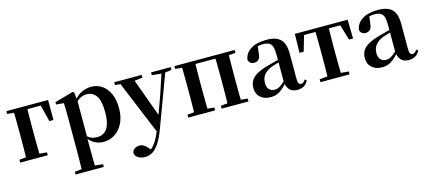

<svg xmlns="http://www.w3.org/2000/svg" viewBox="-59 -1106 4316 1930"><g transform="rotate(-15 2098.5 -140.5)"><path d="M105.9 0Q107.6 -25.5 108.1 -67.4Q108.6 -109.4 109.1 -154.7Q109.6 -200 109.6 -234.8V-292.5Q109.6 -331.7 109.1 -378.5Q108.6 -425.4 108.1 -468.2Q107.6 -511 105.9 -535.7H247.6Q246.6 -511 246.1 -468.2Q245.6 -425.4 245.1 -378.5Q244.6 -331.7 244.6 -292.5V-234.8Q244.6 -200 245.1 -154.7Q245.6 -109.4 246.1 -67.4Q246.6 -25.5 247.6 0ZM176.9 -500.4V-535.7H471.2L471.2 -327.4H429L378.4 -527.4L413 -500.4ZM37.2 0V-29.9L145.7 -40.2H207.3L324.6 -29.9V0ZM37.2 -506.8V-535.7H176.9V-495.5H147Z M543.9 259.3V230.8L653 220.1H732.4L838.1 230.8V259.3ZM616.4 259.3Q617.4 217.3 617.9 174.2Q618.4 131 618.9 89.9Q619.4 48.8 619.4 13.8V-308.7Q619.4 -358.5 618.9 -393Q618.4 -427.5 616.4 -463.8L537.2 -470.7V-495.2L731.2 -550.4L744.2 -540.9L752.8 -460.8L754.1 -455V-75.6L752.4 -63V13Q752.4 47.8 752.9 89.3Q753.4 130.8 753.9 174Q754.4 217.3 755.4 259.3ZM902.1 16.2Q854 16.2 810.7 -6.7Q767.4 -29.6 731.3 -82.3H719.1L737.6 -97.8Q765.5 -67.8 792.5 -57.3Q819.6 -46.7 854.1 -46.7Q894.7 -46.7 926.3 -67.9Q957.8 -89.1 975.9 -138.2Q994 -187.4 994 -270.1Q994 -389.4 957.9 -440.1Q921.8 -490.8 859.6 -490.8Q828.3 -490.8 798.4 -477.5Q768.5 -464.2 731 -421.1L716.1 -437.5H724.5Q762.3 -497.6 813.7 -524.8Q865.1 -551.9 922.6 -551.9Q984.4 -551.9 1032.9 -519.1Q1081.5 -486.2 1110.2 -423.5Q1138.9 -360.9 1138.9 -271.4Q1138.9 -182.3 1107 -117.9Q1075.1 -53.5 1021.7 -18.6Q968.3 16.2 902.1 16.2Z M1265.5 271Q1226.5 271 1195.2 252.3Q1163.8 233.6 1161.6 201.1Q1166.8 171.7 1189.3 158.1Q1211.8 144.5 1238.1 144.5Q1264.6 144.5 1285.5 158.4Q1306.4 172.4 1324.6 194L1354.7 229.9L1319.6 252.4L1300.4 235.4Q1348.2 214.9 1381.7 169.1Q1415.3 123.3 1446 46.7L1476.1 -25.6L1485 -49.7L1572.1 -289.9L1653.4 -535.7H1694.3L1479 42.9Q1447.1 127.2 1413.7 177.4Q1380.2 227.6 1344 249.3Q1307.7 271 1265.5 271ZM1452.7 72.2 1201.1 -535.7H1347.5L1507.1 -97.3L1513.1 -86.2ZM1159.7 -506.5V-535.7H1445V-506.5L1346.7 -495.8H1260.6ZM1542.5 -506.5V-535.7H1747.1V-506.5L1665.4 -496.1H1647.8Z M1854.9 0Q1856.6 -25.5 1857.1 -67.4Q1857.6 -109.4 1858.1 -154.7Q1858.6 -200 1858.6 -234.8V-301.2Q1858.6 -335.7 1858.1 -381Q1857.6 -426.4 1857.1 -468.7Q1856.6 -511 1854.9 -535.7H1996.6Q1995.6 -511 1995.1 -468.7Q1994.6 -426.4 1994.1 -381Q1993.6 -335.7 1993.6 -301.2V-234.8Q1993.6 -200 1994.1 -154.7Q1994.6 -109.4 1995.1 -67.4Q1995.6 -25.5 1996.6 0ZM2203.4 0Q2204.4 -25.5 2204.9 -67.4Q2205.4 -109.4 2205.9 -154.7Q2206.4 -200 2206.4 -234.8V-301.2Q2206.4 -335.7 2205.9 -381Q2205.4 -426.4 2204.9 -468.7Q2204.4 -511 2203.4 -535.7H2343.9Q2342.9 -511 2342.4 -468.7Q2341.9 -426.4 2341.4 -381Q2340.9 -335.7 2340.9 -301.2V-234.8Q2340.9 -200 2341.4 -154.7Q2341.9 -109.4 2342.4 -67.4Q2342.9 -25.5 2343.9 0ZM1786.2 0V-29.9L1896 -40.2H1957.6L2066 -29.9V0ZM2134 0V-29.9L2243.5 -40.2H2306.1L2413.5 -29.9V0ZM1786.2 -506.8V-535.7H1925.9V-495.5H1896ZM2274.4 -495.5V-535.7H2413.3V-506.8L2306.1 -495.5ZM1925.9 -501.8V-535.7H2274.4V-501.8Z M2638.6 16.2Q2576.2 16.2 2535.8 -19.4Q2495.3 -54.9 2495.3 -117.6Q2495.3 -161.2 2514 -193.6Q2532.7 -226.1 2577.1 -251.5Q2621.6 -277 2697.4 -297.9Q2736.8 -309.4 2786.4 -322Q2836 -334.6 2876 -344.4V-318.9Q2836 -308.9 2796 -297.6Q2755.9 -286.4 2729.1 -276.7Q2675.3 -254.9 2648.1 -220.6Q2620.8 -186.4 2620.8 -135.9Q2620.8 -90.4 2643.1 -67.9Q2665.3 -45.3 2702 -45.3Q2718.3 -45.3 2736.7 -52.6Q2755.1 -59.9 2779.4 -79.7Q2803.8 -99.4 2837.3 -135.5L2852.8 -82.4H2817.7Q2788.6 -50.6 2763.2 -28.7Q2737.7 -6.8 2708.4 4.7Q2679 16.2 2638.6 16.2ZM2918.1 15.2Q2866.6 15.2 2839.9 -14.2Q2813.2 -43.6 2806.9 -94V-96.5V-381.4Q2806.9 -434.7 2796.8 -464.5Q2786.7 -494.3 2763.6 -506.3Q2740.5 -518.3 2702 -518.3Q2676.4 -518.3 2649.3 -512.2Q2622.2 -506.1 2585.8 -491.2L2648.1 -516.3L2637.9 -439.2Q2635.3 -395.9 2616.6 -378Q2597.8 -360.2 2572.3 -360.2Q2523.1 -360.2 2511.2 -406.5Q2520.9 -473.5 2581.4 -512.7Q2641.9 -551.9 2747.1 -551.9Q2847.4 -551.9 2892.7 -505.9Q2938.1 -459.8 2938.1 -356.2V-94.8Q2938.1 -60.3 2946.8 -47Q2955.6 -33.8 2971.7 -33.8Q2983.3 -33.8 2993.3 -40.9Q3003.3 -48.1 3016.7 -67.2L3033.9 -53.4Q3016 -17.5 2988.2 -1.1Q2960.4 15.2 2918.1 15.2Z M3035.2 -339.1 3038.8 -535.7H3588.8L3592.4 -339.1H3550.7L3492.1 -534.2L3558 -500.4H3069.6L3135.5 -534.2L3078.4 -339.1ZM3162.1 0V-29.9L3273.7 -40.2H3354.6L3465.5 -29.9V0ZM3243.2 0Q3244.2 -25.5 3245.1 -67.4Q3245.9 -109.4 3246.4 -154.7Q3246.9 -200 3246.9 -234.8V-301.2Q3246.9 -335.7 3246.4 -381Q3245.9 -426.4 3245.1 -468.7Q3244.2 -511 3243.2 -535.7H3384.4Q3383.4 -511 3382.9 -468.7Q3382.4 -426.4 3381.9 -381Q3381.4 -335.7 3381.4 -301.2V-234.8Q3381.4 -200 3381.9 -154.7Q3382.4 -109.4 3382.9 -67.4Q3383.4 -25.5 3384.4 0Z M3798.6 16.2Q3736.2 16.2 3695.8 -19.4Q3655.3 -54.9 3655.3 -117.6Q3655.3 -161.2 3674 -193.6Q3692.7 -226.1 3737.1 -251.5Q3781.6 -277 3857.4 -297.9Q3896.8 -309.4 3946.4 -322Q3996 -334.6 4036 -344.4V-318.9Q3996 -308.9 3956 -297.6Q3915.9 -286.4 3889.1 -276.7Q3835.3 -254.9 3808.1 -220.6Q3780.8 -186.4 3780.8 -135.9Q3780.8 -90.4 3803.1 -67.9Q3825.3 -45.3 3862 -45.3Q3878.3 -45.3 3896.7 -52.6Q3915.1 -59.9 3939.4 -79.7Q3963.8 -99.4 3997.3 -135.5L4012.8 -82.4H3977.7Q3948.6 -50.6 3923.2 -28.7Q3897.7 -6.8 3868.4 4.7Q3839 16.2 3798.6 16.2ZM4078.1 15.2Q4026.6 15.2 3999.9 -14.2Q3973.2 -43.6 3966.9 -94V-96.5V-381.4Q3966.9 -434.7 3956.8 -464.5Q3946.7 -494.3 3923.6 -506.3Q3900.5 -518.3 3862 -518.3Q3836.4 -518.3 3809.3 -512.2Q3782.2 -506.1 3745.8 -491.2L3808.1 -516.3L3797.9 -439.2Q3795.3 -395.9 3776.6 -378Q3757.8 -360.2 3732.3 -360.2Q3683.1 -360.2 3671.2 -406.5Q3680.9 -473.5 3741.4 -512.7Q3801.9 -551.9 3907.1 -551.9Q4007.4 -551.9 4052.7 -505.9Q4098.1 -459.8 4098.1 -356.2V-94.8Q4098.1 -60.3 4106.8 -47Q4115.6 -33.8 4131.7 -33.8Q4143.3 -33.8 4153.3 -40.9Q4163.3 -48.1 4176.7 -67.2L4193.9 -53.4Q4176 -17.5 4148.2 -1.1Q4120.4 15.2 4078.1 15.2Z"/></g></svg>

Font: Noto Serif HK ExtraLight
Style: Regular
Weight: 200
Designer: Ryoko NISHIZUKA 西塚涼子 (kana & ideographs); Frank Grießhammer (Latin, Greek & Cyrillic); Wenlong ZHANG 张文龙 (bopomofo); San
Foundry: Adobe
Version: Version 2.002-H1;hotconv 1.1.0;makeotfexe 2.6.0